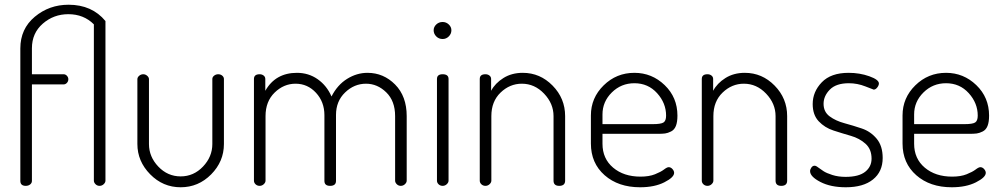

<svg xmlns="http://www.w3.org/2000/svg" viewBox="-20 -786 4240 812"><path d="M66 -21V-581Q66 -664 127 -715Q188 -766 270 -766Q369 -766 426 -697V-22Q426 -14 418.5 -7Q411 0 401 0Q391 0 384 -7Q377 -14 377 -22V-683Q334 -726 269 -726Q207 -726 161 -686Q115 -646 115 -582V-472H249Q257 -472 263 -465.5Q269 -459 269 -451Q269 -442 263 -435.5Q257 -429 249 -429H115V-21Q115 -12 107.5 -6Q100 0 89 0Q66 0 66 -21Z M561 -177V-451Q561 -459 568.5 -465.5Q576 -472 586 -472Q595 -472 602.5 -465.5Q610 -459 610 -451V-177Q610 -123 649.5 -81.5Q689 -40 744 -40Q799 -40 838.5 -81.5Q878 -123 878 -177V-452Q878 -460 885.5 -466Q893 -472 903 -472Q913 -472 920 -466Q927 -460 927 -452V-177Q927 -103 873 -48.5Q819 6 744 6Q669 6 615 -49Q561 -104 561 -177Z M1054 -22V-452Q1054 -472 1078 -472Q1088 -472 1095 -466.5Q1102 -461 1102 -452V-402Q1145 -478 1236 -478Q1285 -478 1323.5 -451Q1362 -424 1382 -378Q1407 -427 1448 -452.5Q1489 -478 1534 -478Q1602 -478 1651 -428.5Q1700 -379 1700 -295V-22Q1700 -14 1692.5 -7Q1685 0 1675 0Q1665 0 1658 -7Q1651 -14 1651 -22V-295Q1651 -359 1613.5 -395.5Q1576 -432 1528 -432Q1478 -432 1439.5 -395Q1401 -358 1401 -300V-21Q1401 0 1376 0Q1352 0 1352 -21V-299Q1352 -355 1316.5 -393.5Q1281 -432 1230 -432Q1180 -432 1141.5 -394.5Q1103 -357 1103 -295V-22Q1103 -14 1095.5 -7Q1088 0 1078 0Q1068 0 1061 -6.5Q1054 -13 1054 -22Z M1814 -658Q1814 -672 1825 -682.5Q1836 -693 1852 -693Q1867 -693 1878 -682.5Q1889 -672 1889 -658Q1889 -643 1878 -632Q1867 -621 1852 -621Q1836 -621 1825 -632Q1814 -643 1814 -658ZM1828 -22V-452Q1828 -472 1852 -472Q1877 -472 1877 -452V-22Q1877 -14 1869.5 -7Q1862 0 1852 0Q1842 0 1835 -6.5Q1828 -13 1828 -22Z M2009 -22V-452Q2009 -472 2033 -472Q2043 -472 2050 -466.5Q2057 -461 2057 -452V-402Q2074 -434 2109 -456Q2144 -478 2191 -478Q2264 -478 2317 -424Q2370 -370 2370 -295V-22Q2370 0 2345 0Q2321 0 2321 -22V-295Q2321 -348 2281 -390Q2241 -432 2187 -432Q2136 -432 2097 -394.5Q2058 -357 2058 -295V-22Q2058 -14 2050.5 -7Q2043 0 2033 0Q2023 0 2016 -6.5Q2009 -13 2009 -22Z M2479 -179V-298Q2479 -372 2533 -425Q2587 -478 2663 -478Q2737 -478 2791 -426Q2845 -374 2845 -297Q2845 -270 2838.5 -253.5Q2832 -237 2818 -230Q2804 -223 2792.5 -221.5Q2781 -220 2760 -220H2528V-178Q2528 -115 2573 -77Q2618 -39 2689 -39Q2725 -39 2750 -49Q2775 -59 2788 -69Q2801 -79 2808 -79Q2817 -79 2824 -71Q2831 -63 2831 -55Q2831 -36 2789.5 -15Q2748 6 2687 6Q2595 6 2537 -45Q2479 -96 2479 -179ZM2528 -261H2741Q2775 -261 2786 -268Q2797 -275 2797 -297Q2797 -350 2759 -392Q2721 -434 2663 -434Q2607 -434 2567.5 -395Q2528 -356 2528 -302Z M2948 -22V-452Q2948 -472 2972 -472Q2982 -472 2989 -466.5Q2996 -461 2996 -452V-402Q3013 -434 3048 -456Q3083 -478 3130 -478Q3203 -478 3256 -424Q3309 -370 3309 -295V-22Q3309 0 3284 0Q3260 0 3260 -22V-295Q3260 -348 3220 -390Q3180 -432 3126 -432Q3075 -432 3036 -394.5Q2997 -357 2997 -295V-22Q2997 -14 2989.5 -7Q2982 0 2972 0Q2962 0 2955 -6.5Q2948 -13 2948 -22Z M3406 -62Q3406 -70 3411.5 -77.5Q3417 -85 3424 -85Q3430 -86 3440 -78L3463 -62Q3475 -54 3500 -46Q3525 -38 3556 -38Q3612 -38 3639 -59.5Q3666 -81 3666 -115Q3666 -155 3640.5 -178Q3615 -201 3578.5 -211.5Q3542 -222 3505 -234Q3468 -246 3442.5 -273Q3417 -300 3417 -346Q3417 -398 3455.5 -438Q3494 -478 3569 -478Q3616 -478 3656.5 -463.5Q3697 -449 3697 -433Q3697 -425 3690 -416Q3683 -407 3675 -407Q3674 -407 3640 -420.5Q3606 -434 3570 -434Q3516 -434 3489.5 -407Q3463 -380 3463 -347Q3463 -313 3488.5 -294Q3514 -275 3551 -265Q3588 -255 3625 -242.5Q3662 -230 3687.5 -199.5Q3713 -169 3713 -118Q3713 -60 3672 -27Q3631 6 3557 6Q3493 6 3449.5 -16.5Q3406 -39 3406 -62Z M3797 -179V-298Q3797 -372 3851 -425Q3905 -478 3981 -478Q4055 -478 4109 -426Q4163 -374 4163 -297Q4163 -270 4156.5 -253.5Q4150 -237 4136 -230Q4122 -223 4110.5 -221.5Q4099 -220 4078 -220H3846V-178Q3846 -115 3891 -77Q3936 -39 4007 -39Q4043 -39 4068 -49Q4093 -59 4106 -69Q4119 -79 4126 -79Q4135 -79 4142 -71Q4149 -63 4149 -55Q4149 -36 4107.5 -15Q4066 6 4005 6Q3913 6 3855 -45Q3797 -96 3797 -179ZM3846 -261H4059Q4093 -261 4104 -268Q4115 -275 4115 -297Q4115 -350 4077 -392Q4039 -434 3981 -434Q3925 -434 3885.5 -395Q3846 -356 3846 -302Z"/></svg>

Font: Terminal Dosis
Style: Light
Weight: 300
Designer: EdgarTolentino, PabloImpallari, IginoMarini
Foundry: EdgarTolentino, PabloImpallari, IginoMarini
Version: Version 1.006